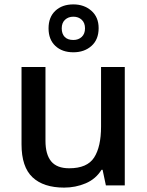

<svg xmlns="http://www.w3.org/2000/svg" viewBox="-20 -844 671 874"><path d="M548 -539V0H462L447 -71H442Q416 -29 370 -9.5Q324 10 272 10Q178 10 128 -37Q78 -84 78 -187V-539H187V-203Q187 -141 213 -109.5Q239 -78 295 -78Q377 -78 408.5 -127Q440 -176 440 -268V-539ZM314 -606Q263 -606 232 -635Q201 -664 201 -715Q201 -766 232 -795Q263 -824 314 -824Q363 -824 396 -795Q429 -766 429 -716Q429 -664 396.5 -635Q364 -606 314 -606ZM314 -662Q337 -662 352 -676Q367 -690 367 -715Q367 -740 352 -754Q337 -768 314 -768Q291 -768 276 -754Q261 -740 261 -715Q261 -690 274.5 -676Q288 -662 314 -662Z"/></svg>

Font: Noto Sans Adlam Medium
Style: Regular
Weight: 500
Version: Version 3.001